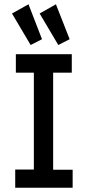

<svg xmlns="http://www.w3.org/2000/svg" viewBox="-20 -876 415 896"><path d="M123 -666 176 -693 113 -856 36 -813ZM252 -666 305 -693 241 -856 165 -813ZM51 0H319V-84H228V-537H315V-623H54V-537H138V-85H51Z"/></svg>

Font: Inconsolata Condensed
Style: Bold
Weight: 700
Width: 3
Monospace: yes
Designer: Raph Levien, Cyreal, Brenton Simpson
Foundry: Raph Levien, Cyreal, Google
Version: Version 3.100